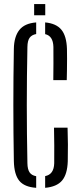

<svg xmlns="http://www.w3.org/2000/svg" viewBox="-20 -915 390 942"><path d="M157.5 6.5Q99.5 2.5 74.5 -28.2Q49.5 -59 48 -124Q45.5 -265 45.5 -399.8Q45.5 -534.5 48 -675.5Q49 -735 74.8 -767.8Q100.5 -800.5 157.5 -805V-748Q135.5 -744 125.2 -729.5Q115 -715 114.5 -685Q111.5 -537 111.5 -399.8Q111.5 -262.5 114.5 -114Q115 -84.5 125 -69.5Q135 -54.5 157.5 -50.5ZM241.5 -522Q242 -560.5 242.2 -603.8Q242.5 -647 242 -685Q240.5 -739 201.5 -747.5V-805Q256 -800 281.2 -769.2Q306.5 -738.5 308.5 -675Q309 -656 309 -627.2Q309 -598.5 308.5 -569.8Q308 -541 307.5 -522ZM201.5 6.5V-51Q244.5 -59 246 -114Q246.5 -155 246.2 -201.2Q246 -247.5 245 -288.5H311.5Q313 -246 313.2 -206.2Q313.5 -166.5 312.5 -124Q310.5 -60 284.5 -29.2Q258.5 1.5 201.5 6.5ZM147.5 -840V-895H202V-840Z"/></svg>

Font: Big Shoulders Stencil Display
Style: Regular
Weight: 400
Designer: Patric King
Foundry: XO Type Co
Version: Version 1.000